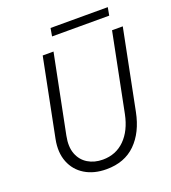

<svg xmlns="http://www.w3.org/2000/svg" viewBox="-152 -964 969 1085"><g transform="rotate(-20 332.0 -422.0)"><path d="M302.2 7.8Q227.1 7.8 173.6 -24.7Q120.1 -57.1 96.9 -115.7Q73.7 -174.3 88.9 -251.5L182.1 -719.7H247.1L152.8 -248Q140.1 -184.6 157 -140.6Q173.8 -96.7 212.2 -73.5Q250.5 -50.3 301.3 -50.3Q379.9 -50.3 433.1 -103Q486.3 -155.8 505.4 -250L599.1 -719.7H663.6L567.9 -239.7Q544.9 -124 478 -58.1Q411.1 7.8 302.2 7.8ZM268.6 -802.7 276.9 -850.6H621.1L612.3 -802.7Z"/></g></svg>

Font: Reddit Sans Light
Style: Italic
Weight: 300
Italic angle: -11.25°
Designer: Stephen Hutchings
Version: Version 1.013